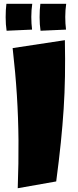

<svg xmlns="http://www.w3.org/2000/svg" viewBox="-20 -980 412 1018"><path d="M74 18Q79 -116 78 -236Q77 -356 69.5 -475Q62 -594 47 -725L324 -767Q326 -664 324.5 -575.5Q323 -487 317.5 -402Q312 -317 302.5 -224Q293 -131 278 -18ZM15 -817Q10 -849 10 -889Q10 -929 14 -960H151Q146 -926 146 -890.5Q146 -855 150 -823ZM195 -817Q190 -849 190 -889Q190 -929 194 -960H331Q326 -926 326 -890.5Q326 -855 330 -823Z"/></svg>

Font: Marhey ExtraBold
Style: Regular
Weight: 800
Designer: Nur Syamsi & Bustanul Arifin
Foundry: Namelatype
Version: Version 1.000; ttfautohint (v1.8.4.7-5d5b)